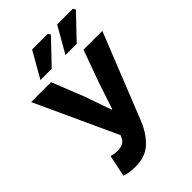

<svg xmlns="http://www.w3.org/2000/svg" viewBox="-253 -954 1066 1066"><g transform="rotate(-45 280.0 -421.5)"><path d="M157.6 12Q129.2 12 109.2 8.4Q89.2 4.7 74.6 -0.9L101.1 -128.5Q109.9 -125.5 120.1 -123.2Q130.4 -120.9 150.3 -120.9Q171.5 -120.9 187.8 -128.1Q204.1 -135.3 212.7 -150.9L222.5 -170.5L1.4 -651.8H157.4L233.3 -461.5L287.6 -305.7H291.6L343.4 -461.5L412.3 -651.8H560L358.8 -147.9Q328.9 -74 281.5 -31Q234.1 12 157.6 12ZM124.1 -701.8 211.5 -854.7H335L343.6 -839.2L212.5 -701.8ZM320.6 -701.8 408 -854.7H531.5L540 -839.2L409 -701.8Z"/></g></svg>

Font: Source Sans 3
Style: Regular
Weight: 200
Designer: Paul D. Hunt
Foundry: Adobe
Version: Version 3.046;hotconv 1.0.118;makeotfexe 2.5.65603